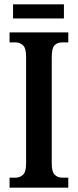

<svg xmlns="http://www.w3.org/2000/svg" viewBox="-20 -863 357 883"><path d="M24 0V-46H52Q71 -46 85.5 -59Q100 -72 100 -110V-602Q100 -642 85.5 -655Q71 -668 52 -668H24V-714H294V-668H266Q244 -668 231 -655Q218 -642 218 -601V-110Q218 -73 231.5 -59.5Q245 -46 266 -46H294V0ZM40 -778V-843H274V-778Z"/></svg>

Font: Noto Serif Bengali ExtraCondensed SemiBold
Style: Regular
Weight: 600
Width: 2
Designer: Juan Bruce, Universal Thirst, Indian Type Foundry and the Monotype Design Team.
Foundry: Monotype Imaging Inc.
Version: Version 2.003; ttfautohint (v1.8.4.7-5d5b)